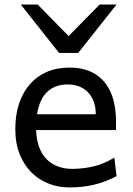

<svg xmlns="http://www.w3.org/2000/svg" viewBox="-20 -801 575 833"><path d="M136.7 -236.8Q138.2 -193.8 150.1 -162.1Q162.1 -130.4 182.9 -109.6Q203.6 -88.9 231.7 -78.6Q259.8 -68.4 293 -68.4Q340.3 -68.4 385.7 -79.1Q431.2 -89.8 476.1 -117.2L485.8 -36.6Q460 -23.4 435.1 -14.2Q410.2 -4.9 385.3 1Q360.4 6.8 334.7 9.5Q309.1 12.2 280.8 12.2Q233.9 12.2 191.4 -4.2Q148.9 -20.5 116.7 -52.5Q84.5 -84.5 65.4 -131.8Q46.4 -179.2 46.4 -241.7Q46.4 -302.2 62.7 -351.3Q79.1 -400.4 109.4 -435.3Q139.6 -470.2 183.1 -489Q226.6 -507.8 280.8 -507.8Q320.8 -507.8 351.6 -498.3Q382.3 -488.8 404.8 -471.9Q427.2 -455.1 442.4 -432.6Q457.5 -410.2 466.6 -384.3Q475.6 -358.4 479.5 -330.3Q483.4 -302.2 483.4 -274.9V-255.9Q483.4 -243.7 482.9 -236.8ZM273.4 -434.6Q219.7 -434.6 185.5 -403.1Q151.4 -371.6 140.6 -305.2H395.5Q395.5 -336.4 386.5 -360.6Q377.4 -384.8 361.1 -401.4Q344.7 -418 322.3 -426.3Q299.8 -434.6 273.4 -434.6ZM143.6 -781.2 277.8 -644.5 412.1 -781.2H485.4L319.3 -571.3H236.3L70.3 -781.2Z"/></svg>

Font: Andika New Basic
Style: Regular
Weight: 400
Designer: Victor Gaultney, Annie Olsen, Julie Remington, Don Collingsworth, Eric Hays
Foundry: SIL International
Version: Version 5.500; ttfautohint (v1.8.3)